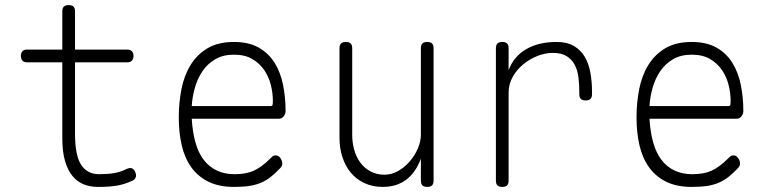

<svg xmlns="http://www.w3.org/2000/svg" viewBox="-20 -725 3040 755"><path d="M482 -530Q493 -530 499 -523Q505 -516 505 -505Q505 -494 499 -487Q493 -480 482 -480H275V-200Q275 -114 299 -77Q323 -40 370 -40Q402 -40 427 -44Q452 -48 477 -60Q489 -66 497.5 -63.5Q506 -61 511 -50Q517 -38 514 -28.5Q511 -19 500 -14Q469 0 439.5 5Q410 10 365 10Q335 10 309.5 0Q284 -10 265 -33Q246 -56 235.5 -92.5Q225 -129 225 -182V-480H85Q74 -480 68 -487Q62 -494 62 -505Q62 -516 68 -523Q74 -530 85 -530H225V-680Q225 -693 231 -699Q237 -705 250 -705Q263 -705 269 -699Q275 -693 275 -680V-530Z M1064 -114Q1075 -114 1082.5 -103.5Q1090 -93 1090 -82Q1090 -77 1088 -72.5Q1086 -68 1082 -64Q1063 -44 1045.5 -30Q1028 -16 1007.5 -7Q987 2 961.5 6Q936 10 900 10Q841 10 799.5 -10.5Q758 -31 732 -67.5Q706 -104 694.5 -154Q683 -204 683 -263Q683 -321 693.5 -374.5Q704 -428 729.5 -469.5Q755 -511 796.5 -535.5Q838 -560 900 -560Q958 -560 997 -538Q1036 -516 1059.5 -478.5Q1083 -441 1093 -391.5Q1103 -342 1103 -288Q1103 -277 1095.5 -267.5Q1088 -258 1076 -258H734Q737 -206 748.5 -165Q760 -124 781 -96.5Q802 -69 832.5 -54.5Q863 -40 902 -40Q948 -40 978.5 -54Q1009 -68 1041 -100Q1046 -105 1051 -109.5Q1056 -114 1064 -114ZM734 -308H1045Q1050 -308 1051.5 -311.5Q1053 -315 1053 -329Q1053 -359 1045 -391Q1037 -423 1019 -449.5Q1001 -476 972 -493Q943 -510 900 -510Q857 -510 826.5 -492Q796 -474 776.5 -445.5Q757 -417 746.5 -380.5Q736 -344 734 -308Z M1635 -195V-535Q1635 -548 1641 -554Q1647 -560 1660 -560Q1673 -560 1679 -554Q1685 -548 1685 -535V-15Q1685 -2 1679 4Q1673 10 1660 10Q1647 10 1641 4Q1635 -2 1635 -15V-101Q1615 -47 1577.5 -18.5Q1540 10 1485 10Q1445 10 1413 -5Q1381 -20 1359.5 -46Q1338 -72 1326.5 -107Q1315 -142 1315 -183V-535Q1315 -548 1321 -554Q1327 -560 1340 -560Q1353 -560 1359 -554Q1365 -548 1365 -535V-195Q1365 -164 1373 -135.5Q1381 -107 1397 -85.5Q1413 -64 1437 -51Q1461 -38 1492 -38Q1520 -38 1545.5 -52.5Q1571 -67 1591 -90Q1611 -113 1623 -141Q1635 -169 1635 -195Z M1955 10Q1942 10 1936 4Q1930 -2 1930 -15V-535Q1930 -548 1936 -554Q1942 -560 1955 -560Q1968 -560 1974 -554Q1980 -548 1980 -535V-449Q2000 -503 2049 -531.5Q2098 -560 2168 -560Q2210 -560 2237 -544Q2264 -528 2279.5 -501.5Q2295 -475 2301.5 -439.5Q2308 -404 2308 -365V-355Q2308 -342 2302 -336Q2296 -330 2283 -330Q2270 -330 2264 -336Q2258 -342 2258 -355V-365Q2258 -394 2254.5 -421.5Q2251 -449 2240 -470Q2229 -491 2208.5 -504Q2188 -517 2154 -517Q2124 -517 2093.5 -505Q2063 -493 2037.5 -472Q2012 -451 1996 -422.5Q1980 -394 1980 -360V-15Q1980 -2 1974 4Q1968 10 1955 10Z M2864 -114Q2875 -114 2882.5 -103.5Q2890 -93 2890 -82Q2890 -77 2888 -72.5Q2886 -68 2882 -64Q2863 -44 2845.5 -30Q2828 -16 2807.5 -7Q2787 2 2761.5 6Q2736 10 2700 10Q2641 10 2599.5 -10.5Q2558 -31 2532 -67.5Q2506 -104 2494.5 -154Q2483 -204 2483 -263Q2483 -321 2493.5 -374.5Q2504 -428 2529.5 -469.5Q2555 -511 2596.5 -535.5Q2638 -560 2700 -560Q2758 -560 2797 -538Q2836 -516 2859.5 -478.5Q2883 -441 2893 -391.5Q2903 -342 2903 -288Q2903 -277 2895.5 -267.5Q2888 -258 2876 -258H2534Q2537 -206 2548.5 -165Q2560 -124 2581 -96.5Q2602 -69 2632.5 -54.5Q2663 -40 2702 -40Q2748 -40 2778.5 -54Q2809 -68 2841 -100Q2846 -105 2851 -109.5Q2856 -114 2864 -114ZM2534 -308H2845Q2850 -308 2851.5 -311.5Q2853 -315 2853 -329Q2853 -359 2845 -391Q2837 -423 2819 -449.5Q2801 -476 2772 -493Q2743 -510 2700 -510Q2657 -510 2626.5 -492Q2596 -474 2576.5 -445.5Q2557 -417 2546.5 -380.5Q2536 -344 2534 -308Z"/></svg>

Font: Maple Mono NL Thin
Style: Regular
Weight: 250
Monospace: yes
Designer: subframe7536
Version: Version 7.000